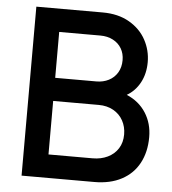

<svg xmlns="http://www.w3.org/2000/svg" viewBox="-52 -768 729 815"><g transform="rotate(5 312.5 -360.0)"><path d="M595.5 -210Q595.5 -146.5 570 -99Q544.5 -51.5 496 -25.8Q447.5 0 380 0H70V-720H353Q419 -720 466.2 -692.8Q513.5 -665.5 537.5 -621.2Q561.5 -577 561.5 -526.5Q561.5 -477.5 541.2 -439.5Q521 -401.5 485 -380.5Q538 -358 566.8 -313Q595.5 -268 595.5 -210ZM176 -621.5V-426H351.5Q380.5 -426 404 -438Q427.5 -450 441 -472.5Q454.5 -495 454.5 -525.5Q454.5 -553.5 441.8 -575.2Q429 -597 405.5 -609.2Q382 -621.5 351.5 -621.5ZM364 -99.5Q400 -99.5 428.2 -113.2Q456.5 -127 472.5 -152.2Q488.5 -177.5 488.5 -212Q488.5 -244.5 474 -271Q459.5 -297.5 432.5 -312.5Q405.5 -327.5 370.5 -327.5H176V-99.5Z"/></g></svg>

Font: Hauora SemiBold
Style: Regular
Weight: 600
Designer: Wayne Shih
Foundry: WCYS
Version: Version 1.001